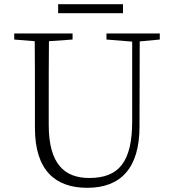

<svg xmlns="http://www.w3.org/2000/svg" viewBox="-20 -883 828 918"><path d="M258 -820H568V-863H258ZM489 -694 612 -684V-303C612 -109 548 -32 407 -32C288 -32 213 -99 213 -286V-387C213 -489 213 -588 214 -686L327 -694V-723H48V-694L146 -686C147 -587 147 -488 147 -387V-271C147 -67 246 15 397 15C559 15 647 -81 647 -278L648 -685L744 -694V-723H489Z"/></svg>

Font: Noto Serif TC ExtraLight
Style: Regular
Weight: 200
Designer: Ryoko NISHIZUKA 西塚涼子 (kana & ideographs); Frank Grießhammer (Latin, Greek & Cyrillic); Wenlong ZHANG 张文龙 (bopomofo); San
Foundry: Adobe
Version: Version 2.001;hotconv 1.1.0;makeotfexe 2.6.0